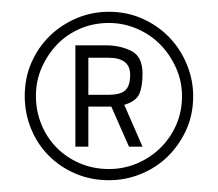

<svg xmlns="http://www.w3.org/2000/svg" viewBox="-20 -828 370 326"><path d="M165 -522Q134 -522 107.5 -533.5Q81 -545 62 -564.5Q43 -584 32.5 -610Q22 -636 22 -665Q22 -696 33.5 -722Q45 -748 64.5 -767Q84 -786 110 -797Q136 -808 165 -808Q196 -808 222.5 -796Q249 -784 268 -764Q287 -744 297.5 -718Q308 -692 308 -665Q308 -633 296 -607Q284 -581 264.5 -562Q245 -543 219 -532.5Q193 -522 165 -522ZM165 -541Q190 -541 212.5 -550.5Q235 -560 252 -576.5Q269 -593 279 -615.5Q289 -638 289 -665Q289 -690 279 -712.5Q269 -735 252.5 -752Q236 -769 213 -779Q190 -789 165 -789Q139 -789 116.5 -779.5Q94 -770 77.5 -753Q61 -736 51 -713.5Q41 -691 41 -665Q41 -640 50 -617.5Q59 -595 75.5 -578Q92 -561 115 -551Q138 -541 165 -541ZM222 -579H199L169 -647H130V-579H108V-751H160Q184 -751 203 -741.5Q222 -732 222 -703Q222 -681 216.5 -668.5Q211 -656 191 -650ZM164 -667Q184 -667 192.5 -674.5Q201 -682 201 -701Q201 -730 164 -730H130V-667Z"/></svg>

Font: Tanohe Sans ExtraLight
Style: Regular
Weight: 250
Designer: Village Type and Design LLC & Cristiano Sobral
Foundry: Cooper Hewitt Smithsonian Design Museum
Version: Version 1.00;September 29, 2021;FontCreator 13.0.0.2655 64-b